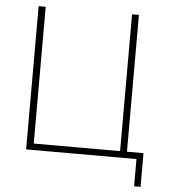

<svg xmlns="http://www.w3.org/2000/svg" viewBox="-57 -762 840 948"><g transform="rotate(5 363.0 -287.5)"><path d="M643 135V0H96V-710H131V-32H559V-710H593V-32H675V135Z"/></g></svg>

Font: Raleway ExtraLight
Style: Regular
Weight: 200
Designer: Matt McInerney, Pablo Impallari, Rodrigo Fuenzalida
Foundry: Matt McInerney, Pablo Impallari, Rodrigo Fuenzalida
Version: Version 4.026